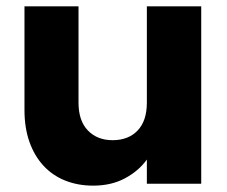

<svg xmlns="http://www.w3.org/2000/svg" viewBox="-20 -578 714 604"><path d="M613 0H442V-76Q416 -40 373 -17Q330 6 273 6Q225 6 185 -10Q145 -26 116.5 -57Q88 -88 72.5 -132Q57 -176 57 -232V-558H227V-255Q227 -198 256.5 -167.5Q286 -137 334 -137Q384 -137 413 -167.5Q442 -198 442 -255V-558H613Z"/></svg>

Font: SVN-Poppins
Style: Bold
Weight: 700
Designer: Ninad Kale (Devanagari), Jonny Pinhorn (Latin)
Foundry: Indian Type Foundry
Version: Version 3.200;PS 1.000;hotconv 16.6.54;makeotf.lib2.5.65590